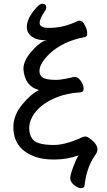

<svg xmlns="http://www.w3.org/2000/svg" viewBox="-20 -827 568 1017"><path d="M409.2 169.9Q395 169.9 373.5 153.6Q352.1 137.2 352.1 117.2Q352.1 99.1 367.9 57.1Q383.8 15.1 396 -3.9Q335 18.1 265.9 18.1Q196.8 18.1 150.9 -2.9Q50.8 -45.9 50.8 -153.8Q50.8 -215.8 96.9 -272.5Q143.1 -329.1 187 -350.1Q110.8 -369.1 104 -461.9Q104 -503.9 143.1 -550Q182.1 -596.2 214.8 -610.8L227.1 -612.8Q227.1 -613.8 221.2 -613.8Q177.2 -613.8 151.9 -630.9Q122.1 -650.9 122.1 -683.1Q122.1 -721.2 154.1 -764.2Q186 -807.1 204.1 -807.1Q225.1 -807.1 225.1 -787.1Q225.1 -778.3 217.8 -768.1Q189.9 -728 189.9 -706.1Q189.9 -679.2 238.8 -679.2Q316.9 -679.2 389.2 -714.8Q395 -717.8 398.9 -717.8Q417 -717.8 429.4 -693.8Q441.9 -669.9 441.9 -649.9Q441.9 -631.8 430.2 -630.9Q313 -608.9 242.2 -542Q189 -490.2 189 -451.2Q189 -429.2 204.1 -418Q221.2 -403.8 278.8 -403.8Q305.7 -403.8 375 -419.9Q393.1 -419.9 408 -398.4Q422.9 -377 422.9 -357.9Q422.9 -338.9 405.8 -337.9Q318.8 -332 256.3 -301Q193.8 -270 162.1 -226.1Q135.3 -189 134.8 -148.9Q134.8 -115.7 148.9 -95.2Q168.9 -59.1 264.2 -59.1Q320.3 -59.1 395 -90.8Q398.9 -91.8 410.4 -97.9Q421.9 -104 431.9 -104Q441.9 -104 457 -92.8Q496.1 -63 496.1 -37.1Q496.1 -22.9 489.5 -13.4Q482.9 -3.9 471.2 15.1Q438 71.3 428.2 152.8Q427.2 169.9 409.2 169.9Z"/></svg>

Font: LXGW WenKai Screen R
Style: Regular
Weight: 400
Designer: Fontworks Inc.
Version: Version 1.235;May 31, 2022